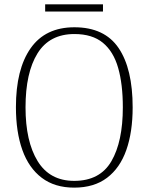

<svg xmlns="http://www.w3.org/2000/svg" viewBox="-20 -850 682 880"><path d="M320 10Q231 10 171.5 -35Q112 -80 82.5 -162.5Q53 -245 53 -359Q53 -533 120.5 -629Q188 -725 321 -725Q459 -725 523.5 -630Q588 -535 588 -358Q588 -245 559 -162.5Q530 -80 470.5 -35Q411 10 320 10ZM320 -21Q438 -21 490.5 -111Q543 -201 543 -358Q543 -464 521.5 -539Q500 -614 451.5 -654Q403 -694 321 -694Q207 -694 152 -605.5Q97 -517 97 -358Q97 -202 152.5 -111.5Q208 -21 320 -21ZM187 -797V-830H452V-797Z"/></svg>

Font: Noto Serif Khmer SemiCondensed ExtraLight
Style: Regular
Weight: 200
Width: 4
Designer: Danh Hong and the Monotype Design Team
Foundry: Monotype Imaging Inc.
Version: Version 2.004; ttfautohint (v1.8.4.7-5d5b)